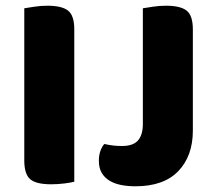

<svg xmlns="http://www.w3.org/2000/svg" viewBox="-20 -637 757 672"><path d="M159 8Q106 8 85.5 -10Q65 -28 65 -75V-608Q77 -610 100 -613.5Q123 -617 146 -617Q196 -617 218 -600Q240 -583 240 -534V-1Q229 2 206 5Q183 8 159 8ZM655 -180Q655 -91 604 -38Q553 15 454 15Q427 15 404 10.5Q381 6 363.5 -4.5Q346 -15 336 -32Q326 -49 326 -74Q326 -94 331.5 -109Q337 -124 345 -133Q364 -129 377.5 -127.5Q391 -126 407 -126Q446 -126 463 -145.5Q480 -165 480 -203V-608Q492 -610 515 -613.5Q538 -617 561 -617Q611 -617 633 -600Q655 -583 655 -534Z"/></svg>

Font: Baloo 2 ExtraBold
Style: Regular
Weight: 800
Designer: Sarang Kulkarni and Ek Type
Foundry: Ek Type
Version: Version 1.640;hotconv 1.0.111;makeotfexe 2.5.65597; ttfautoh